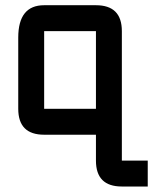

<svg xmlns="http://www.w3.org/2000/svg" viewBox="-20 -508 626 724"><path d="M537.1 195.3H439.5Q341.8 195.3 341.8 97.7V0H146.5Q48.8 0 48.8 -97.7V-366.2Q48.8 -488.3 146.5 -488.3H341.8Q439.5 -488.3 439.5 -390.6V97.7H537.1ZM146.5 -97.7H341.8V-390.6H146.5Z"/></svg>

Font: BabelStone Runic Beowulf
Style: Regular
Weight: 400
Designer: Andrew West
Foundry: BabelStone
Version: Version 7.004;November 9, 2023